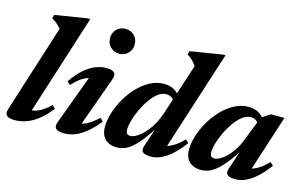

<svg xmlns="http://www.w3.org/2000/svg" viewBox="-90 -945 1875 1189"><g transform="rotate(15 848.0 -350.0)"><path d="M190.7 -605.5Q182.3 -615.9 173.3 -624.5Q164.3 -633 153.8 -640.9Q143.2 -648.7 129.3 -656.9L136.3 -679.8L342 -712.7H358.7L143.6 -37.9L123 -71.3Q148.6 -69.3 172.4 -75.5Q196.3 -81.7 220.7 -97.2Q245.1 -112.6 271.6 -138.1L290.8 -118.9Q252.9 -70.4 215.3 -41.4Q177.7 -12.4 141.2 0.4Q104.8 13.2 69.7 13.2Q30.3 13.2 16.3 -0.1Q2.3 -13.4 12 -42.8Z M328.4 -42.8 455.4 -386.3 482.2 -361.7Q457.8 -362.5 435.1 -354.5Q412.4 -346.5 389.8 -329.5Q367.1 -312.4 342.3 -285.4L322.1 -303.5Q357.9 -355.7 393.6 -386.9Q429.3 -418.1 464.5 -431.9Q499.7 -445.7 533.6 -445.7Q571.4 -445.7 584.8 -432Q598.3 -418.3 588 -389.7L460.9 -36.1L436.8 -70.1Q461.4 -69 484 -76Q506.5 -83 529.6 -98.6Q552.7 -114.2 578.3 -138.4L597.4 -118.9Q559.8 -72.1 524 -42.9Q488.2 -13.7 454.1 -0.2Q419.9 13.2 386.1 13.2Q345.3 13.2 331.4 -0.6Q317.5 -14.4 328.4 -42.8ZM507.3 -631.2Q507.3 -654.7 517.7 -672.6Q528 -690.5 545.8 -700.6Q563.5 -710.7 586 -710.7Q620 -710.7 642.5 -688.6Q665.1 -666.5 665.1 -631.2Q665.1 -608.1 654.8 -590.1Q644.4 -572.2 626.7 -562Q608.9 -551.7 586 -551.7Q552.4 -551.7 529.9 -574.1Q507.3 -596.5 507.3 -631.2Z M989.6 -347.8Q984.9 -362.4 971.1 -373.7Q957.3 -385 933.5 -385Q906.6 -385 880.8 -364.9Q855 -344.7 832.4 -312.2Q809.7 -279.8 792.6 -242.4Q775.4 -205.1 765.7 -170.2Q755.9 -135.4 755.9 -111.1Q755.9 -92.9 763 -85.3Q770.2 -77.7 785.7 -77.7Q797.6 -77.7 814.1 -85.5Q830.5 -93.2 849.2 -108.7Q867.8 -124.2 886.4 -147Q905.1 -169.9 921.8 -200.6Q938.5 -231.3 950.9 -269.1L1058.1 -597.7Q1049.8 -610.7 1040.1 -621.4Q1030.5 -632 1019.8 -641Q1009 -650 997.1 -656.9L1004 -679.8L1208.9 -712.7H1225.5L1008 -35.8L988.4 -71.7Q1009.2 -72.1 1030.7 -79.9Q1052.3 -87.7 1075.6 -104Q1098.8 -120.4 1124 -146.2L1143.9 -127.6Q1089.6 -54.7 1039.1 -20.7Q988.7 13.2 941.3 13.2Q903.2 13.2 889.1 1Q875 -11.2 883.9 -38.1L937.5 -199.4H950.8Q910.6 -133.7 878.7 -92Q846.8 -50.4 820.2 -27.6Q793.7 -4.8 769.5 3.9Q745.3 12.7 721 12.7Q691.1 12.7 668 1.3Q644.9 -10.2 631.8 -33.4Q618.7 -56.6 618.7 -91.5Q618.7 -133.7 633.4 -181.9Q648.2 -230.1 674.8 -276.4Q701.3 -322.7 737.3 -360.4Q773.3 -398.2 815.7 -420.9Q858.1 -443.5 904.6 -443.5Q939.7 -443.5 966.4 -429.9Q993.1 -416.2 1015.4 -383.1Z M1426.3 -38.1 1479.6 -199.4H1493Q1452.9 -133.8 1420.4 -92.2Q1388 -50.6 1360.8 -27.7Q1333.6 -4.8 1309.2 3.9Q1284.7 12.7 1260.3 12.7Q1230.4 12.7 1207.3 1.3Q1184.3 -10.2 1171.2 -33.2Q1158 -56.3 1158 -91Q1158 -133 1173.2 -181Q1188.3 -229 1215.4 -275.1Q1242.4 -321.1 1278.8 -358.8Q1315.2 -396.4 1357.9 -418.9Q1400.6 -441.4 1446.7 -441.4Q1481.9 -441.4 1508.6 -427.9Q1535.2 -414.3 1557.5 -381.2L1531.7 -346.1Q1527.1 -360.7 1513.2 -371.9Q1499.4 -383.1 1475.7 -383.1Q1449 -383.1 1423 -363Q1397 -342.9 1373.9 -310.7Q1350.8 -278.4 1333.2 -241.2Q1315.6 -204 1305.4 -169.4Q1295.2 -134.7 1295.2 -110.5Q1295.2 -92.6 1302.4 -85.2Q1309.5 -77.7 1325.1 -77.7Q1339.6 -77.7 1359 -88.4Q1378.3 -99 1398.9 -118.9Q1419.4 -138.8 1438.3 -166.8Q1457.2 -194.7 1470.7 -228.9L1536.6 -396.5L1591 -432.5H1678.5L1550.4 -35.8L1530.9 -71.7Q1551.6 -72.1 1573.2 -79.9Q1594.8 -87.7 1618 -104Q1641.3 -120.4 1666.5 -146.2L1686.3 -127.6Q1632 -54.7 1581.6 -20.7Q1531.2 13.2 1483.7 13.2Q1445.7 13.2 1431.6 1Q1417.4 -11.2 1426.3 -38.1Z"/></g></svg>

Font: Newsreader Text
Style: Italic
Weight: 400
Italic angle: -17°
Designer: Hugues Gentile
Foundry: Production Type
Version: Version 1.001